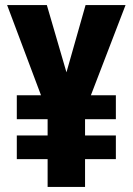

<svg xmlns="http://www.w3.org/2000/svg" viewBox="-20 -734 521 754"><path d="M241 -450 316 -714H473L337 -360H435V-266H314V-202H435V-109H314V0H167V-109H46V-202H167V-266H46V-360H141L8 -714H164Z"/></svg>

Font: Noto Sans Hebrew ExtraCondensed ExtraBold
Style: Regular
Weight: 800
Width: 2
Designer: Monotype Design Team
Foundry: Monotype Imaging Inc.
Version: Version 2.004; ttfautohint (v1.8.4.7-5d5b)